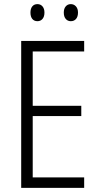

<svg xmlns="http://www.w3.org/2000/svg" viewBox="-20 -913 480 933"><path d="M389 0H83V-714H389V-663H139V-399H375V-349H139V-51H389ZM128 -852Q128 -871 137 -882Q146 -893 162 -893Q177 -893 186.5 -882Q196 -871 196 -852Q196 -832 186.5 -821Q177 -810 162 -810Q146 -810 137 -821Q128 -832 128 -852ZM290 -852Q290 -871 299.5 -882Q309 -893 324 -893Q339 -893 349 -882Q359 -871 359 -852Q359 -832 349.5 -821Q340 -810 324 -810Q309 -810 299.5 -821Q290 -832 290 -852Z"/></svg>

Font: Noto Sans Gurmukhi Condensed Light
Style: Regular
Weight: 300
Width: 3
Designer: Jelle Bosma - Monotype Design Team
Foundry: Monotype Imaging Inc.
Version: Version 2.004; ttfautohint (v1.8.4.7-5d5b)